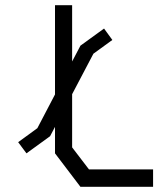

<svg xmlns="http://www.w3.org/2000/svg" viewBox="-20 -720 640 740"><path d="M570 -67V0H290L192 -129V-231L173 -195L82 -129L50 -172L124 -226L192 -356V-700H258V-483L290 -544L381 -610L413 -566L340 -513L258 -357V-152L323 -67Z"/></svg>

Font: Turret Road Medium
Style: Regular
Weight: 500
Designer: Noponies
Foundry: Noponies
Version: Version 1.001; ttfautohint (v1.8)